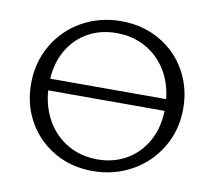

<svg xmlns="http://www.w3.org/2000/svg" viewBox="-75 -751 941 843"><g transform="rotate(10 395.0 -329.0)"><path d="M734 -332Q734 -237 688 -159.5Q642 -82 563 -38Q484 6 389 6Q294 6 218.5 -37.5Q143 -81 100 -156.5Q57 -232 57 -325Q57 -421 102.5 -498.5Q148 -576 226.5 -620Q305 -664 400 -664Q495 -664 571.5 -620.5Q648 -577 691 -501Q734 -425 734 -332ZM136 -361H653Q645 -435 609.5 -491Q574 -547 517 -578Q460 -609 389 -609Q318 -609 262.5 -578Q207 -547 173.5 -490.5Q140 -434 136 -361ZM655 -309H136Q142 -232 177 -173Q212 -114 270 -81Q328 -48 401 -48Q473 -48 530 -81Q587 -114 620 -173Q653 -232 655 -309Z"/></g></svg>

Font: Ysabeau SC
Style: Regular
Weight: 400
Designer: Christian Thalmann (Catharsis Fonts)
Version: Version 0.003